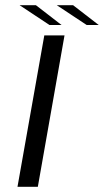

<svg xmlns="http://www.w3.org/2000/svg" viewBox="-20 -721 401 741"><path d="M47.5 0 151 -584.5H229L126 0ZM314.5 -624.5 199 -701H262L361 -624.5ZM171 -624.5 55.5 -701H118.5L217.5 -624.5Z"/></svg>

Font: Anybody UltraExpanded Light
Style: Italic
Weight: 300
Width: 9
Italic angle: -10°
Designer: Tyler Finck
Foundry: Etcetera Type Company
Version: Version 1.010; ttfautohint (v1.8.3) -l 8 -r 50 -G 200 -x 14 